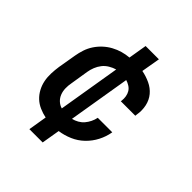

<svg xmlns="http://www.w3.org/2000/svg" viewBox="-200 -761 1001 1001"><g transform="rotate(45 300.0 -260.5)"><path d="M177 107 194 4Q169 -1 145 -11.5Q121 -22 103 -39Q85 -56 73 -78.5Q61 -101 56 -126Q51 -151 52 -178Q53 -205 57 -232L74 -332Q78 -356 86 -380.5Q94 -405 108.5 -427Q123 -449 142.5 -467Q162 -485 185 -497.5Q208 -510 232.5 -517Q257 -524 282 -526L299 -628H397L379 -524Q411 -518 441 -504Q471 -490 491 -466Q511 -442 518 -409.5Q525 -377 519 -343L518 -333H411L412 -338Q414 -354 411.5 -369.5Q409 -385 401.5 -397.5Q394 -410 380.5 -418.5Q367 -427 353 -431L296 -88Q313 -92 329 -101Q345 -110 356.5 -123.5Q368 -137 376 -153.5Q384 -170 387 -186V-187H494V-186Q488 -150 470.5 -116Q453 -82 425.5 -55.5Q398 -29 363 -14Q328 1 292 6L275 107ZM220 -89 277 -433Q259 -428 240.5 -417Q222 -406 209.5 -390Q197 -374 189.5 -355Q182 -336 179 -317L163 -217Q159 -197 159.5 -176.5Q160 -156 167 -138Q174 -120 188 -107Q202 -94 220 -89Z"/></g></svg>

Font: Iosevka SmBd Ex Obl
Style: Regular
Weight: 600
Width: 7
Italic angle: -9°
Monospace: yes
Designer: Belleve Invis
Foundry: Belleve Invis
Version: Version 32.5.0; ttfautohint (v1.8.4)